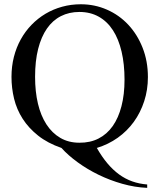

<svg xmlns="http://www.w3.org/2000/svg" viewBox="-20 -698 763 914"><path d="M684.1 -331.1Q684.1 -270.5 666.5 -216.3Q648.9 -162.1 617.2 -118.2Q585.4 -74.2 540.5 -42.2Q495.6 -10.3 440.9 6.3Q465.3 48.8 491.7 80.1Q518.1 111.3 547.4 132.6Q576.7 153.8 609.6 165.5Q642.6 177.2 680.7 180.2V196.3Q621.6 193.8 562.3 177Q502.9 160.2 449.2 134Q395.5 107.9 349.9 74.7Q304.2 41.5 272.5 6.3Q206.5 -16.6 161.4 -52.5Q116.2 -88.4 87.9 -132.6Q59.6 -176.8 47.1 -227.8Q34.7 -278.8 34.7 -332Q34.7 -381.8 46.1 -427Q57.6 -472.2 78.9 -510.5Q100.1 -548.8 130.1 -579.8Q160.2 -610.8 196.8 -632.6Q233.4 -654.3 275.9 -666Q318.4 -677.7 364.7 -677.7Q430.7 -677.7 489 -652.1Q547.4 -626.5 590.6 -580.3Q633.8 -534.2 658.9 -470.5Q684.1 -406.7 684.1 -331.1ZM572.8 -318.8Q572.8 -392.6 558.8 -452.1Q544.9 -511.7 517.8 -553.7Q490.7 -595.7 450.4 -618.4Q410.2 -641.1 357.9 -641.1Q309.1 -641.1 269.8 -621.1Q230.5 -601.1 203.4 -562Q176.3 -522.9 161.6 -465.3Q147 -407.7 147 -332Q147 -262.2 160.6 -204.6Q174.3 -147 201.2 -105.7Q228 -64.5 267.3 -41.5Q306.6 -18.6 357.9 -18.6Q409.2 -18.1 449.2 -38.6Q489.3 -59.1 516.6 -97.9Q543.9 -136.7 558.3 -192.6Q572.8 -248.5 572.8 -318.8Z"/></svg>

Font: Doulos SIL Afr
Style: Regular
Weight: 400
Designer: Walt Agee, Victor Gaultney, Peter Martin, Debbi Hosken, Becca Hirsbrunner
Foundry: SIL International
Version: Version 5.000